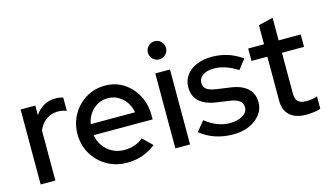

<svg xmlns="http://www.w3.org/2000/svg" viewBox="-85 -982 2146 1260"><g transform="rotate(-15 988.5 -352.0)"><path d="M59.2 0V-509.2H159.1V-443.6Q183 -480.5 218.3 -500.5Q253.7 -520.5 298.8 -520.5Q329.8 -520.2 349.9 -511.8V-422.3Q320.9 -433.3 290.6 -433.3Q246.9 -433.3 213 -409.5Q179.1 -385.6 159.1 -340.9V0Z M644.7 9.3Q570.1 9.3 509.5 -25.8Q448.9 -60.9 413.4 -120.8Q377.9 -180.7 377.9 -254.8Q377.9 -328.3 411.9 -387.8Q445.9 -447.4 504 -482.5Q562.1 -517.5 633.4 -517.5Q703.7 -517.5 759.1 -482.2Q814.5 -446.8 846.9 -386.4Q879.3 -325.9 879.3 -250.4V-222.4H478.3Q485.7 -180.5 509.2 -147.4Q532.6 -114.3 569.2 -95.3Q605.8 -76.3 649.2 -76.3Q686.4 -76.3 720.5 -87.9Q754.5 -99.4 777.8 -120.6L841.7 -58Q797.4 -23.8 749.8 -7.2Q702.2 9.3 644.7 9.3ZM478.8 -297.3H780.2Q773.6 -336.7 752.2 -367.2Q730.8 -397.7 699.6 -415.3Q668.4 -432.8 631.1 -432.8Q573.5 -432.8 531.8 -395.3Q490.1 -357.8 478.8 -297.3Z M974.2 0V-509.2H1074.1V0ZM1024.1 -591.4Q999.1 -591.4 980.9 -609.6Q962.6 -627.9 962.6 -652.9Q962.6 -678.7 980.9 -696.5Q999.1 -714.4 1024.1 -714.4Q1050 -714.4 1067.8 -696.5Q1085.6 -678.7 1085.6 -652.9Q1085.6 -627.9 1067.8 -609.6Q1050 -591.4 1024.1 -591.4Z M1366.6 10Q1300.8 10 1243.5 -9.6Q1186.2 -29.2 1144.1 -65.3L1198.5 -131.3Q1238 -99.9 1279.7 -83.6Q1321.4 -67.3 1364.2 -67.3Q1418.3 -67.3 1452 -88.3Q1485.8 -109.3 1485.8 -143.1Q1485.8 -196.8 1404.2 -208.6L1311.9 -221.8Q1235.8 -233.1 1197.8 -269Q1159.8 -304.9 1159.8 -365Q1159.8 -410.5 1184.9 -445.2Q1209.9 -479.8 1254.9 -499.2Q1299.9 -518.7 1359.6 -518.7Q1415.5 -518.7 1466.1 -502.7Q1516.8 -486.7 1563.7 -453.2L1513.5 -387.3Q1430.5 -441 1352.1 -441Q1306.3 -441 1278.1 -421.7Q1249.9 -402.3 1249.9 -371.2Q1249.9 -342.5 1269.6 -327.4Q1289.2 -312.3 1333.8 -305.8L1426.1 -292.7Q1502 -282.4 1540.9 -246.5Q1579.9 -210.5 1579.9 -150.7Q1579.9 -105 1551.7 -68.5Q1523.6 -32.1 1475.7 -11Q1427.8 10 1366.6 10Z M1864.8 9.1Q1791 9.1 1752 -25.3Q1713 -59.7 1713 -125.7V-425H1605.3V-509.2H1713V-638.9L1812.2 -662.6V-509.2H1962.3V-425H1812.2V-148.6Q1812.2 -110 1829.5 -93.4Q1846.7 -76.8 1887.2 -76.8Q1907.9 -76.8 1924.4 -79.7Q1940.9 -82.5 1960.2 -89.2V-4.8Q1940.3 2.2 1913.7 5.7Q1887.1 9.1 1864.8 9.1Z"/></g></svg>

Font: Red Hat Display VF
Style: Regular
Weight: 300
Designer: Pentagram, MCKL
Foundry: Pentagram, MCKL
Version: Version 1.023